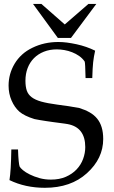

<svg xmlns="http://www.w3.org/2000/svg" viewBox="-20 -916 565 951"><path d="M26.9 -23.9Q30.8 -47.4 33 -85Q35.2 -122.6 36.1 -175.8H69.3Q70.3 -140.1 72.5 -119.1Q74.7 -98.1 77.1 -91.3Q80.6 -84 93.8 -73Q106.9 -62 127.7 -51.8Q148.4 -41.5 175 -33.9Q201.7 -26.4 231.9 -26.4Q274.4 -26.4 306.2 -40.3Q337.9 -54.2 359.4 -76.9Q380.9 -99.6 391.6 -128.7Q402.3 -157.7 402.3 -187.5Q402.3 -235.4 380.9 -264.2Q359.4 -293 315.4 -301.3Q311 -302.2 300.3 -303.7Q289.6 -305.2 274.9 -307.1Q260.3 -309.1 243.2 -311.3Q226.1 -313.5 209.2 -316.2Q192.4 -318.8 177.2 -321.3Q162.1 -323.7 150.9 -326.2Q100.6 -341.8 76.2 -362.8Q52.2 -383.8 37.4 -418Q22.5 -452.1 22.5 -491.7Q22.5 -549.8 52.2 -600.1Q67.4 -625.5 89.4 -645.5Q111.3 -665.5 141.1 -679.7Q199.2 -708 269 -708Q290 -708 312.3 -705.1Q334.5 -702.1 359.4 -696.8Q408.7 -686 451.2 -665Q447.8 -649.4 445.3 -635.3Q442.9 -621.1 441.4 -607.4Q438.5 -581.1 437 -529.3H403.8Q402.3 -605 399.4 -611.3Q388.2 -627.4 372.1 -638.7Q356 -649.9 337.4 -657.2Q318.8 -664.6 299.1 -668Q279.3 -671.4 261.2 -671.4Q226.1 -671.4 197.3 -659.9Q168.5 -648.4 148.2 -627.9Q127.9 -607.4 116.9 -578.9Q106 -550.3 106 -516.1Q106 -487.3 112.5 -467.8Q119.1 -448.2 136.5 -434.8Q153.8 -421.4 184.3 -412.8Q214.8 -404.3 263.2 -397.9Q293.9 -394 321 -389.9Q348.1 -385.7 373 -380.9Q401.9 -372.1 424.1 -359.4Q446.3 -346.7 461.2 -328.4Q476.1 -310.1 483.6 -285.2Q491.2 -260.3 491.2 -227.5Q491.2 -130.9 410.6 -58.1Q331.1 14.2 202.1 14.2Q105.5 14.2 26.9 -23.9ZM331.5 -728H266.6L143.6 -896.5H185.1L300.8 -794.9L418 -896.5H457Z"/></svg>

Font: XB Kayhan
Style: Regular
Weight: 400
Designer: Behnam
Foundry: Irmug
Version: Version 7.300 2009